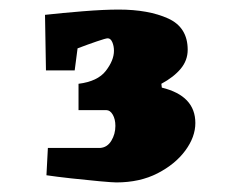

<svg xmlns="http://www.w3.org/2000/svg" viewBox="-20 -737 489 401"><path d="M228 -717Q290 -717 331 -698.5Q372 -680 372 -633Q372 -611 357.5 -593.5Q343 -576 317 -562L318 -554Q388 -537 388 -480Q388 -451 367 -422.5Q346 -394 309 -375Q272 -356 223 -356Q215 -356 187.5 -358.5Q160 -361 128.5 -364.5Q97 -368 77 -371L80 -428Q87 -428 103.5 -428Q120 -428 139 -428Q158 -428 172.5 -428Q187 -428 189 -428Q204 -429 212.5 -443Q221 -457 221 -474Q221 -488 215.5 -497.5Q210 -507 202 -507H144V-562Q184 -567 201 -589Q218 -611 218 -631Q218 -641 214.5 -649Q211 -657 205 -657Q201 -657 182 -650.5Q163 -644 142 -636L136 -590H76L74 -706Q110 -710 153.5 -713.5Q197 -717 228 -717Z"/></svg>

Font: Grenze Gotisch Black
Style: Regular
Weight: 900
Designer: Renata Polastri
Foundry: Omnibus-Type
Version: Version 1.001